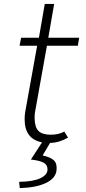

<svg xmlns="http://www.w3.org/2000/svg" viewBox="-20 -721 439 982"><path d="M223 146Q223 122 203 111Q183 100 138 95L195 7Q106 -10 106 -111Q106 -133 109 -149L170 -487H80L88 -528H179L209 -701H257L227 -528H385L378 -487H220L159 -147Q157 -137 157 -115Q158 -70 177 -51Q196 -32 240 -32Q280 -32 309 -48L328 -17Q282 9 236 10L198 74Q239 83 256 99.5Q273 116 269 151Q264 192 213.5 215.5Q163 239 81 241L78 209Q150 208 186.5 190.5Q223 173 223 146Z"/></svg>

Font: Nebula Sans Light
Style: Regular
Weight: 300
Italic angle: -9°
Designer: Paul D. Hunt for Adobe (as Source Sans)
Foundry: Nebula Entertainment & Broadcasting LLC
Version: Version 1.010